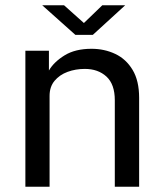

<svg xmlns="http://www.w3.org/2000/svg" viewBox="-20 -710 617 730"><path d="M76.5 0V-517H166V-442Q185 -474.5 225.5 -499.5Q266 -524.5 328 -524.5Q377 -524.5 418.2 -505Q459.5 -485.5 484.2 -444.2Q509 -403 509 -338V0H416.5V-329Q416.5 -389.5 384.8 -418.8Q353 -448 302.5 -448Q267.5 -448 237 -436.8Q206.5 -425.5 187.5 -402.8Q168.5 -380 168.5 -345.5V0ZM266.5 -577.5 140.5 -690H223.5L299 -622.5L369 -690H456L333 -577.5Z"/></svg>

Font: Public Sans
Style: Regular
Weight: 400
Designer: The Public Sans project authors (U.S. Web Design System). Libre Franklin designed by Pablo Impallari and Rodrigo Fuenzal
Version: Version 1.008; ttfautohint (v1.8.1) -l 8 -r 50 -G 200 -x 14 